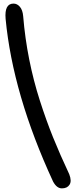

<svg xmlns="http://www.w3.org/2000/svg" viewBox="-20 -831 413 1068"><path d="M324.2 216.8Q295.4 216.8 274.9 178.2Q51.3 -305.7 11.2 -726.1Q3.9 -811 55.2 -811Q75.7 -811 90.8 -793Q106 -774.9 108.9 -741.2Q119.1 -617.7 142.6 -500.2Q166 -382.8 201.4 -272.5Q236.8 -162.1 275.1 -67.1Q313.5 27.8 365.2 138.2Q379.9 175.8 366.9 196.3Q354 216.8 324.2 216.8Z"/></svg>

Font: Shantell Sans Normal
Style: Regular
Weight: 400
Designer: Stephen Nixon, Anya Danilova, Shantell Martin
Foundry: Arrow Type
Version: Version 1.006;[559af2be0]